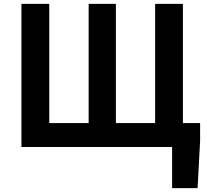

<svg xmlns="http://www.w3.org/2000/svg" viewBox="-20 -761 1074 994"><path d="M91 0H871V213H1003L1016 -32V-124H927V-741H783V-124H580V-741H439V-124H235V-741H91Z"/></svg>

Font: Noto Sans CJK TC
Style: Bold
Weight: 700
Designer: Ryoko NISHIZUKA 西塚涼子 (kana, bopomofo & ideographs); Paul D. Hunt (Latin, Greek & Cyrillic); Sandoll Communications 산돌커뮤니
Foundry: Adobe
Version: Version 2.004;hotconv 1.0.118;makeotfexe 2.5.65603